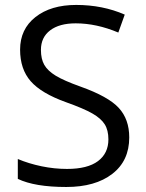

<svg xmlns="http://www.w3.org/2000/svg" viewBox="-20 -744 589 774"><path d="M501 -189.9Q501 -95.7 432.6 -43Q364.3 9.8 247.1 9.8Q120.1 9.8 51.8 -22.9V-103Q95.7 -84.5 147.5 -73.7Q199.2 -63 250 -63Q333 -63 375 -94.5Q417 -126 417 -182.1Q417 -219.2 402.1 -242.9Q387.2 -266.6 352.3 -286.6Q317.4 -306.6 246.1 -332Q146.5 -367.7 103.8 -416.5Q61 -465.3 61 -543.9Q61 -626.5 123 -675.3Q185.1 -724.1 287.1 -724.1Q393.6 -724.1 482.9 -685.1L457 -612.8Q368.7 -649.9 285.2 -649.9Q219.2 -649.9 182.1 -621.6Q145 -593.3 145 -543Q145 -505.9 158.7 -482.2Q172.4 -458.5 204.8 -438.7Q237.3 -418.9 304.2 -395Q416.5 -355 458.7 -309.1Q501 -263.2 501 -189.9Z"/></svg>

Font: f08437224
Style: Regular
Weight: 400
Foundry: Ascender Corporation
Version: Version 1.10